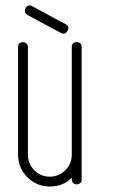

<svg xmlns="http://www.w3.org/2000/svg" viewBox="-20 -671 428 701"><path d="M278 -119H242V-80Q241 -52 242 -48Q244 -30 242 -16Q242 -8 247.5 -2.5Q253 3 260 2Q268 2 273.5 -3Q279 -8 278 -16ZM278 -106V-237V-239V-499Q278 -517 260 -517Q242 -517 242 -499V-106Q242 -73 218.5 -49.5Q195 -26 162 -26Q128 -26 105 -49.5Q82 -73 82 -106V-499Q82 -507 76.5 -512Q71 -517 64 -517Q46 -517 46 -499V-106Q46 -58 80 -24Q114 10 162 10Q220 10 254 -36ZM98 -648 182 -603 135 -628 219 -583Q235 -574 227 -559Q218 -542 202 -551L118 -596L165 -571L81 -616Q66 -625 73 -641Q82 -657 98 -648Z"/></svg>

Font: Aaram
Style: Regular
Weight: 400
Designer: Tharique Azeez
Foundry: Tharique Azeez
Version: Version 1.7